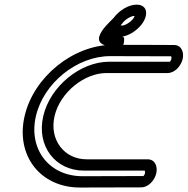

<svg xmlns="http://www.w3.org/2000/svg" viewBox="-20 -804 830 849"><path d="M749.1 -605C749 -605 640.7 -605.8 479.2 -605.8C304 -605.8 128.9 -464.4 88.7 -290.3C48.5 -116.2 158.3 25.2 333.5 25.2C495.1 25.2 603.7 24.5 603.7 24.5C638 24.5 664.3 -8.5 671 -37.6C677.7 -66.7 666.7 -99.6 632.3 -99.6C632.3 -99.6 473.8 -99.6 362.3 -99.6C265.1 -99.6 196.9 -185.1 221.2 -290.3C245.5 -395.5 353.1 -481 450.3 -481C561.9 -481 720.3 -481 720.3 -481C754.7 -481 780.9 -513.9 787.7 -543C794.4 -572.1 783.3 -605 749.1 -605ZM736.4 -555.1C737.4 -553.9 739.2 -549.7 737.7 -543C736.1 -536.1 732 -531.8 730.8 -530.9C716.7 -531 568.1 -531 461.9 -531C336.1 -531 201.8 -422.9 171.2 -290.3C140.6 -157.7 224.9 -49.6 350.8 -49.6C457.2 -49.6 606.9 -49.6 619.7 -49.6C620.7 -48.5 622.5 -44.3 621 -37.6C619.4 -30.7 615.3 -26.4 614.1 -25.5C602.7 -25.5 497.6 -24.8 345 -24.8C197.2 -24.8 105 -144.1 138.7 -290.3C172.5 -436.5 319.8 -555.8 467.6 -555.8C620.7 -555.8 726 -555.1 736.4 -555.1ZM570 -722.8C557.9 -705.5 532.2 -691 520 -691C515.8 -691 519.2 -689.9 513.9 -693C516.9 -696 516.9 -696.1 518.5 -697.8C519.6 -699 521 -700.7 521.7 -701.7C533.3 -718.4 560.4 -733.5 572.9 -733.5C573.9 -733.5 574.9 -733.4 575.1 -733.3C574.8 -731.5 573.5 -727.9 570 -722.8ZM610.4 -701.7C628.3 -727.4 635.9 -764.4 607 -778.8C600.3 -782.1 592.6 -783.5 584.5 -783.5C547.7 -783.5 506.4 -757.2 482.8 -725.1C464.4 -705.6 429.4 -676 419.1 -643.3C409.2 -606.8 450.4 -602.5 462 -599.3C474.6 -595.8 488.5 -593.1 501.4 -591.2C534.2 -586.5 528.6 -637.3 528.6 -637.3C526.1 -639.1 524 -640.5 521.5 -642.1C553.7 -647.7 589.4 -671.6 610.4 -701.7Z"/></svg>

Font: Hi.
Style: Regular
Weight: 400
Designer: Mew Too, Robert Jablonski
Foundry: Cannot Into Space Fonts
Version: Version 1.996